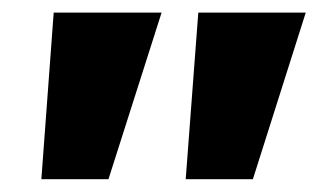

<svg xmlns="http://www.w3.org/2000/svg" viewBox="-20 -720 528 305"><path d="M275 -435.3 295 -700H465.7L381.7 -435.3ZM45.7 -435.3 65.3 -700H236.7L152.3 -435.3Z"/></svg>

Font: Lexend Medium
Style: Regular
Weight: 500
Designer: Bonnie Shaver-Troup, Thomas Jockin
Foundry: Lexend
Version: Version 1.005